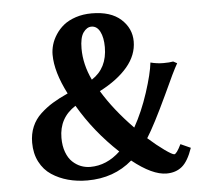

<svg xmlns="http://www.w3.org/2000/svg" viewBox="-49 -704 808 766"><g transform="rotate(-5 355.0 -321.5)"><path d="M652.8 -433.1 668 -424.8Q650.9 -395.5 608.9 -303.2Q554.2 -186.5 522.9 -137.2Q558.1 -106 587.6 -85Q617.2 -64 625 -64Q634.3 -64 652.8 -102.1L692.9 -84Q674.8 -31.2 649.9 -10.7Q625 9.8 587.9 9.8Q531.2 9.8 451.2 -54.2Q377.4 9.8 271 9.8Q230 9.8 193.8 0Q157.7 -9.8 128.2 -29.3Q98.6 -48.8 81.3 -82.3Q64 -115.7 64 -159.2Q64 -194.3 76.2 -223.1Q88.4 -252 111.8 -273.7Q135.3 -295.4 160.9 -311Q186.5 -326.7 222.2 -342.8Q175.8 -433.1 175.8 -502Q175.8 -521.5 181.6 -541.7Q187.5 -562 200.7 -582.3Q213.9 -602.5 232.9 -617.9Q252 -633.3 281.2 -643.1Q310.5 -652.8 345.2 -652.8Q421.4 -652.8 462.2 -616Q502.9 -579.1 502.9 -526.9Q502.9 -472.2 463.1 -425Q423.3 -377.9 351.1 -340.8Q397.9 -263.2 475.1 -184.1Q508.8 -244.1 533 -318.4Q557.1 -392.6 562 -437Q587.4 -430.2 613.8 -430.2Q638.2 -430.2 652.8 -433.1ZM287.1 -43Q353 -43 407.2 -94.2Q312 -183.1 249 -291Q182.1 -248.5 182.1 -168Q182.1 -135.7 191.4 -110.8Q200.7 -85.9 216.1 -71.5Q231.4 -57.1 249.5 -50Q267.6 -43 287.1 -43ZM293 -516.1Q293 -452.6 323.2 -389.2Q386.2 -429.7 386.2 -514.2Q386.2 -552.7 374 -576.4Q361.8 -600.1 339.8 -600.1Q321.3 -600.1 307.1 -580.1Q293 -560.1 293 -516.1Z"/></g></svg>

Font: Linear Smooth
Style: Bold
Weight: 700
Designer: Philipp H. Poll, Flanker
Foundry: Philipp H. Poll, reworked by Flanker
Version: Version 1.061 | FøM Fix